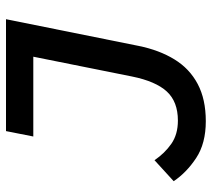

<svg xmlns="http://www.w3.org/2000/svg" viewBox="-53 -641 706 640"><g transform="rotate(-90 300.0 -321.0)"><path d="M216 12Q142 12 93.5 -20Q45 -52 16 -95L86 -159Q109 -125 140.5 -103Q172 -81 218 -81Q281 -81 315 -118Q349 -155 365 -234L431 -563H165L183 -654H556L467 -212Q453 -143 422 -92.5Q391 -42 340 -15Q289 12 216 12Z"/></g></svg>

Font: Source Code Pro ExtraLight SemiBold
Style: Italic
Weight: 600
Italic angle: -11°
Monospace: yes
Version: Version 1.016;hotconv 1.0.116;makeotfexe 2.5.65601